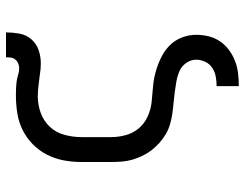

<svg xmlns="http://www.w3.org/2000/svg" viewBox="-108 -493 816 640"><g transform="rotate(-90 300.0 -173.0)"><path d="M333 215V141H334Q350 141 365.5 138Q381 135 394 126.5Q407 118 414 103Q421 88 421 73Q421 55 410 39.5Q399 24 382.5 17Q366 10 348.5 7Q331 4 313 1.5Q295 -1 277 -2.5Q259 -4 241.5 -6.5Q224 -9 206.5 -14Q189 -19 173.5 -28Q158 -37 144.5 -49Q131 -61 120 -75Q109 -89 101 -105.5Q93 -122 88 -139Q83 -156 81.5 -174Q80 -192 80 -210V-310Q80 -340 85.5 -369Q91 -398 104.5 -424.5Q118 -451 139.5 -472Q161 -493 187.5 -506Q214 -519 243.5 -523.5Q273 -528 303 -528Q314 -528 325.5 -527.5Q337 -527 348.5 -525.5Q360 -524 371 -520.5Q382 -517 393 -517Q401 -517 409 -520.5Q417 -524 422 -530.5Q427 -537 428 -545Q429 -553 429 -561H512Q512 -539 508 -516.5Q504 -494 489.5 -477Q475 -460 453.5 -452.5Q432 -445 410 -445Q399 -445 388 -446Q377 -447 365 -449Q348 -451 331.5 -453Q315 -455 298 -455Q270 -455 243 -445Q216 -435 197 -414.5Q178 -394 170.5 -366Q163 -338 163 -310V-210Q163 -185 170 -160.5Q177 -136 193 -117.5Q209 -99 232.5 -88.5Q256 -78 280.5 -75.5Q305 -73 330 -71Q355 -69 379 -62.5Q403 -56 426 -45Q449 -34 467 -17Q485 0 494.5 24Q504 48 504 73Q504 94 499 114.5Q494 135 482 152.5Q470 170 453 182.5Q436 195 416.5 202.5Q397 210 376 212.5Q355 215 334 215Z"/></g></svg>

Font: Bmono
Style: Regular
Weight: 400
Monospace: yes
Designer: Belleve Invis
Foundry: Belleve Invis
Version: Version 11.2.2; ttfautohint (v1.8.2)